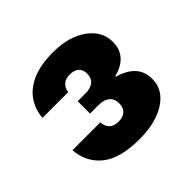

<svg xmlns="http://www.w3.org/2000/svg" viewBox="-104 -816 571 571"><g transform="rotate(-45 181.5 -530.5)"><path d="M182 -348Q101 -348 61.5 -380Q22 -412 18 -466H135Q136 -453 141.5 -444.5Q147 -436 156 -432.5Q165 -429 176 -429Q194 -429 204.5 -438.5Q215 -448 215 -466Q215 -486 202.5 -496Q190 -506 169 -506H132V-558H164Q186 -558 198 -567.5Q210 -577 210 -596Q210 -613 200 -622Q190 -631 171 -631Q154 -631 144 -622.5Q134 -614 131 -597H23Q25 -628 42 -654.5Q59 -681 94 -697Q129 -713 183 -713Q249 -713 290 -683.5Q331 -654 331 -609Q331 -578 313 -558.5Q295 -539 264 -532V-529Q298 -520 317 -500Q336 -480 336 -448Q336 -403 294 -375.5Q252 -348 182 -348Z"/></g></svg>

Font: DM Sans 18pt Black
Style: Regular
Weight: 900
Designer: Colophon Foundry, Jonny Pinhorn
Foundry: Colophon Foundry
Version: Version 4.004;gftools[0.9.30]